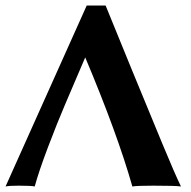

<svg xmlns="http://www.w3.org/2000/svg" viewBox="-51 -675 696 698"><path d="M258.8 -466.3C336.6 -281.7 393.7 -125.3 430.2 2.9C441.6 1 466.8 0 505.9 0C561.8 0 595.5 1 606.9 2.9C592.3 -27 569.7 -78.9 539.1 -152.8L428.7 -420.4L333 -654.8H264.2L-30.8 2.9C-22.6 1 -6.7 0 17.1 0C47.7 0 67.1 1 75.2 2.9C85 -33.2 101.1 -80.9 123.5 -140.1C146 -199.4 166.7 -251 185.5 -294.9Z"/></svg>

Font: Linux Biolinum G
Style: Bold
Weight: 700
Designer: Philipp H. Poll
Foundry: Philipp H. Poll
Version: Version 1.1.0